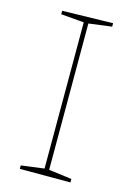

<svg xmlns="http://www.w3.org/2000/svg" viewBox="-108 -749 557 806"><g transform="rotate(15 170.5 -346.0)"><path d="M281 -677 174 -663 181 -671V-21L174 -29L281 -15V0H61V-15L168 -29L161 -21V-671L168 -663L61 -672V-687L281 -692Z"/></g></svg>

Font: Bitter Thin
Style: Regular
Weight: 100
Designer: Sol Matas, and Bitter project Authors
Foundry: Sol Matas
Version: Version 2.002